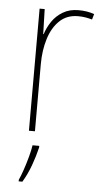

<svg xmlns="http://www.w3.org/2000/svg" viewBox="-54 -571 442 827"><g transform="rotate(5 167.0 -157.5)"><path d="M252 -536Q290 -536 320 -525L313 -501Q299 -505 284.5 -507.5Q270 -510 252 -510Q204 -510 172.5 -480Q141 -450 125.5 -400Q110 -350 110 -290V0H84V-528H106L109 -420H111Q120 -449 138 -475.5Q156 -502 184.5 -519Q213 -536 252 -536ZM134 68Q125 106 110.5 146Q96 186 75 221H59V214Q67 197 76.5 169Q86 141 94 111.5Q102 82 105 61H134Z"/></g></svg>

Font: Noto Sans Myanmar SemiCondensed Thin
Style: Regular
Weight: 100
Width: 4
Designer: Monotype Design Team
Foundry: Monotype Imaging Inc.
Version: Version 2.107; ttfautohint (v1.8.4.7-5d5b)